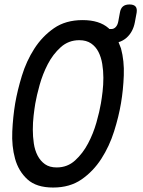

<svg xmlns="http://www.w3.org/2000/svg" viewBox="-20 -830 640 860"><path d="M218 10Q143 10 103 -26.5Q63 -63 47.5 -119Q32 -175 35 -241Q38 -307 48 -367Q58 -425 78 -490.5Q98 -556 133.5 -611.5Q169 -667 221.5 -703.5Q274 -740 350 -740Q425 -740 466 -704L470 -700H479Q490 -700 498.5 -709Q507 -718 510 -735L517 -773Q520 -792 530.5 -801Q541 -810 560 -810Q579 -810 587 -801Q595 -792 592 -773L584 -730Q576 -687 547 -661Q531 -647 511 -641Q517 -627 522 -613Q537 -557 534.5 -492Q532 -427 522 -368Q512 -308 491 -241.5Q470 -175 434 -119Q398 -63 345.5 -26.5Q293 10 218 10ZM234 -80Q282 -80 316.5 -111.5Q351 -143 374.5 -187.5Q398 -232 412 -281.5Q426 -331 432 -367Q436 -390 439.5 -420Q443 -450 443 -481.5Q443 -513 438 -543.5Q433 -574 421 -597.5Q409 -621 388 -635.5Q367 -650 335 -650Q287 -650 252 -618.5Q217 -587 194 -542.5Q171 -498 157.5 -449.5Q144 -401 138 -366Q134 -342 130.5 -311.5Q127 -281 127 -249.5Q127 -218 131.5 -187.5Q136 -157 148.5 -133Q161 -109 181.5 -94.5Q202 -80 234 -80Z"/></svg>

Font: Maple Mono Normal NL
Style: Italic
Weight: 400
Italic angle: -10°
Monospace: yes
Designer: subframe7536
Version: Version 7.000